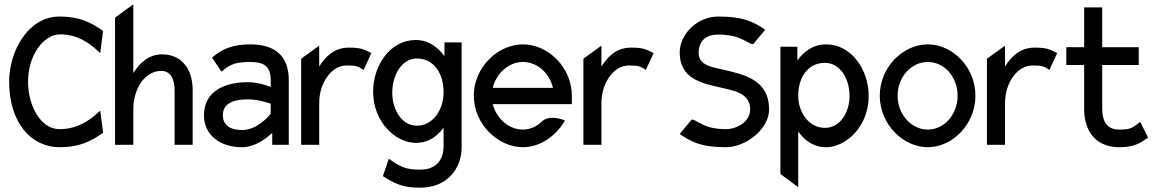

<svg xmlns="http://www.w3.org/2000/svg" viewBox="-20 -666 5322 883"><path d="M22 -290C22 -105 121 11 254 11C346 11 398 -16 452 -54L454 -56L441 -157L434 -151C390 -109 331 -72 254 -72C164 -72 109 -184 109 -290C109 -411 179 -508 257 -508C333 -508 389 -471 434 -428L441 -422L454 -523L452 -525C398 -563 346 -590 254 -590C110 -590 22 -432 22 -290Z M509 0H593V-161C593 -216 609 -260 631 -290C651 -317 682 -340 721 -340C764 -340 783 -304 783 -250V0H866V-254C866 -349 814 -416 726 -416C664 -416 623 -377 593 -330V-646L509 -585Z M918 -135C918 -46 992 11 1091 11C1157 11 1210 -34 1232 -55V0H1308V-298C1308 -409 1245 -462 1130 -462C1049 -462 1001 -440 959 -404L955 -401L999 -336L1003 -340C1038 -372 1071 -381 1130 -381C1197 -381 1225 -359 1225 -298V-266C1210 -272 1167 -288 1121 -288C1011 -288 918 -246 918 -135ZM1005 -136C1005 -193 1057 -209 1121 -209C1166 -209 1211 -194 1225 -189V-143C1217 -133 1163 -68 1094 -68C1040 -68 1005 -89 1005 -136Z M1365 0H1448V-191C1448 -244 1465 -287 1487 -316C1507 -343 1536 -365 1576 -365C1621 -365 1630 -359 1648 -347L1652 -344L1688 -422L1682 -425C1654 -438 1642 -447 1584 -447C1519 -447 1478 -408 1448 -360V-456L1365 -396Z M1696 -245C1696 -103 1801 -9 1892 -9C1950 -9 1990 -38 2020 -79V6C2020 75 1980 114 1914 114C1869 114 1832 112 1774 68L1768 64L1741 144L1744 146C1815 193 1861 197 1914 197C2036 197 2103 109 2103 12V-471H2024V-408C1994 -448 1952 -482 1892 -482C1773 -482 1696 -363 1696 -245ZM1784 -240C1784 -323 1829 -397 1897 -397C1974 -397 2020 -331 2020 -240C2020 -164 1973 -88 1897 -88C1826 -88 1784 -164 1784 -240Z M2159 -226C2159 -95 2270 11 2385 11C2460 11 2532 -36 2575 -106L2578 -111L2573 -114C2573 -114 2509 -141 2473 -108C2449 -85 2419 -70 2385 -70C2321 -70 2264 -119 2246 -187H2610V-225C2610 -356 2501 -462 2385 -462C2270 -462 2159 -357 2159 -226ZM2246 -262C2263 -330 2320 -381 2385 -381C2450 -381 2507 -331 2523 -262Z M2663 0H2746V-191C2746 -244 2763 -287 2785 -316C2805 -343 2834 -365 2874 -365C2919 -365 2928 -359 2946 -347L2950 -344L2986 -422L2980 -425C2952 -438 2940 -447 2882 -447C2817 -447 2776 -408 2746 -360V-456L2663 -396Z M3106 -50 3110 -47C3157 -16 3200 11 3318 11C3411 11 3517 -73 3517 -162C3517 -299 3403 -323 3308 -345C3259 -357 3193 -363 3193 -423C3193 -479 3229 -508 3284 -507C3387 -507 3418 -465 3441 -463H3444L3499 -529L3495 -532C3448 -563 3403 -590 3284 -590C3186 -590 3106 -509 3106 -424C3106 -305 3205 -284 3287 -265C3350 -250 3430 -241 3430 -163C3430 -105 3368 -72 3318 -72C3215 -72 3187 -114 3164 -116H3161Z M3569 134 3651 195V-61C3680 -21 3720 11 3779 11C3870 11 3975 -83 3975 -225C3975 -343 3898 -462 3779 -462C3719 -462 3677 -429 3647 -388V-451H3569ZM3651 -225C3651 -313 3697 -377 3774 -377C3842 -377 3887 -306 3887 -225C3887 -151 3845 -78 3774 -78C3698 -78 3651 -152 3651 -225Z M4026 -226C4026 -95 4133 11 4247 11C4361 11 4466 -95 4466 -226C4466 -357 4361 -462 4247 -462C4133 -462 4026 -357 4026 -226ZM4108 -226C4108 -312 4171 -381 4247 -381C4323 -381 4384 -312 4384 -226C4384 -140 4323 -70 4247 -70C4171 -70 4108 -140 4108 -226Z M4519 0H4602V-191C4602 -244 4619 -287 4641 -316C4661 -343 4690 -365 4730 -365C4775 -365 4784 -359 4802 -347L4806 -344L4842 -422L4836 -425C4808 -438 4796 -447 4738 -447C4673 -447 4632 -408 4602 -360V-456L4519 -396Z M4884 -367H4966V-160C4968 -50 5030 11 5128 11C5196 11 5224 -8 5257 -31L5260 -33L5224 -105L5219 -102C5190 -81 5185 -70 5128 -70C5073 -70 5049 -104 5049 -168V-367H5217V-449H5049V-632H4966V-449H4884Z"/></svg>

Font: Charger Sport
Style: SeBdNrw
Weight: 600
Designer: Jasper
Foundry: Cannot Into Space Fonts
Version: Version 1.1